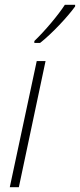

<svg xmlns="http://www.w3.org/2000/svg" viewBox="-20 -785 335 805"><path d="M124 -613V-605H148C198 -644 264 -715 295 -758V-765H252C225 -723 169 -656 124 -613ZM21 0H59L171 -529H134Z"/></svg>

Font: Noto Sans SemiCondensed ExtraLight
Style: Italic
Weight: 200
Width: 4
Italic angle: -12°
Designer: Monotype Design Team
Foundry: Monotype Imaging Inc.
Version: Version 2.013